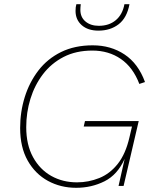

<svg xmlns="http://www.w3.org/2000/svg" viewBox="-20 -886 732 915"><path d="M343 9Q269 9 208.5 -24Q148 -57 112 -120.5Q76 -184 76 -276Q76 -353 98 -423.5Q120 -494 163 -550Q206 -606 271 -638Q336 -670 422 -670Q508 -670 573.5 -626.5Q639 -583 671 -495L644 -486Q614 -565 556 -605Q498 -645 420 -645Q342 -645 283 -614.5Q224 -584 184.5 -532Q145 -480 125 -415Q105 -350 105 -280Q105 -196 137.5 -137Q170 -78 224.5 -47.5Q279 -17 347 -17Q402 -17 453 -37.5Q504 -58 541.5 -105.5Q579 -153 597 -232L609 -283H379L385 -309H641L569 0H545L574 -129Q540 -53 478 -22Q416 9 343 9ZM597 -866Q585 -801 545.5 -770.5Q506 -740 449 -740Q399 -740 369.5 -766Q340 -792 340 -834Q340 -853 344 -866H365Q363 -852 363 -839Q363 -804 387.5 -783.5Q412 -763 451 -763Q500 -763 532 -790Q564 -817 573 -866Z"/></svg>

Font: Work Sans ExtraLight
Style: Italic
Weight: 200
Italic angle: -13°
Designer: Wei Huang
Foundry: Wei Huang
Version: Version 2.012; ttfautohint (v1.8.3)